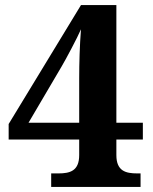

<svg xmlns="http://www.w3.org/2000/svg" viewBox="-20 -734 599 754"><path d="M181 0H532V-53H519C474 -53 437 -62 437 -125V-186H541V-252H437V-714H298L14 -247V-186H291V-125C291 -62 254 -53 209 -53H181ZM92 -252 222 -473C237 -498 285 -588 298 -619C293 -557 291 -485 291 -427V-252Z"/></svg>

Font: Noto Serif Malayalam
Style: Bold
Weight: 700
Designer: Indian type Foundry, Jelle Bosma, Monotype Design Team
Foundry: Monotype Imaging Inc.
Version: Version 2.104